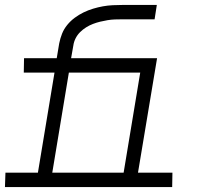

<svg xmlns="http://www.w3.org/2000/svg" viewBox="-34 -755 804 775"><path d="M-14 0 -12 -58H119L186 -462H62L63 -520H195L205 -580Q209 -600 216.5 -619Q224 -638 237.5 -654.5Q251 -671 268 -683.5Q285 -696 303.5 -705Q322 -714 342 -720Q362 -726 381.5 -729.5Q401 -733 421 -734Q441 -735 460 -735H599L590 -677H459Q444 -677 429.5 -676.5Q415 -676 400 -673.5Q385 -671 370.5 -667.5Q356 -664 341.5 -658.5Q327 -653 313.5 -644.5Q300 -636 289 -625Q278 -614 271 -600Q264 -586 262 -571L253 -520H395L394 -491L393 -462H244L177 -58H306L305 -29L304 0ZM304 0 305 -29 306 -58H465L532 -462H393L394 -491L395 -520H600L523 -58H662L661 0Z"/></svg>

Font: Iosevka Etoile Light Oblique
Style: Regular
Weight: 300
Italic angle: -9°
Designer: Belleve Invis
Foundry: Belleve Invis
Version: Version 15.5.2; ttfautohint (v1.8.4)